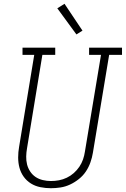

<svg xmlns="http://www.w3.org/2000/svg" viewBox="-20 -987 665 1015"><path d="M249 8Q221 8 193.5 2.5Q166 -3 143.5 -17Q121 -31 105.5 -52.5Q90 -74 83 -100Q76 -126 76 -154.5Q76 -183 81 -211L161 -697H99V-735H272V-697H204L123 -204Q119 -182 118.5 -160Q118 -138 123 -118Q128 -98 139.5 -80.5Q151 -63 168 -51.5Q185 -40 206.5 -35Q228 -30 249 -30Q271 -30 292 -34Q313 -38 333 -47.5Q353 -57 370 -72Q387 -87 399.5 -105.5Q412 -124 419 -144.5Q426 -165 429 -186L514 -697H451V-735H625V-697H557L471 -179Q467 -154 458 -128.5Q449 -103 434 -80.5Q419 -58 397 -40.5Q375 -23 350.5 -11.5Q326 0 300 4Q274 8 249 8ZM384 -805 283 -943 321 -967 416 -825Z"/></svg>

Font: Iosevka Curly Slab XLtEx
Style: Italic
Weight: 200
Width: 7
Italic angle: -9°
Monospace: yes
Designer: Belleve Invis
Foundry: Belleve Invis
Version: Version 11.1.0; ttfautohint (v1.8.3)